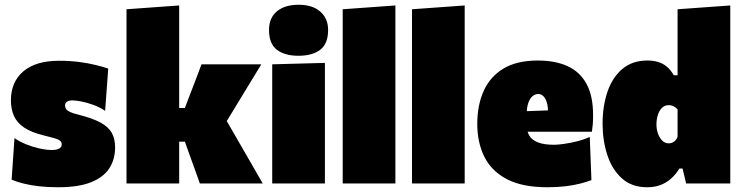

<svg xmlns="http://www.w3.org/2000/svg" viewBox="-20 -773 3132 809"><path d="M226 16Q180.5 16 143.8 11.8Q107 7.5 78.5 0.2Q50 -7 29 -16L41 -191Q62.5 -176 90.5 -164.8Q118.5 -153.5 147.2 -147.2Q176 -141 200 -141Q213 -141 222 -143.8Q231 -146.5 235.5 -151.8Q240 -157 240 -165Q240 -174.5 232.8 -180.2Q225.5 -186 208.5 -191Q191.5 -196 162 -203Q111.5 -215.5 81.8 -235.5Q52 -255.5 39 -284Q26 -312.5 26 -350Q26 -428 78.5 -472.5Q131 -517 229 -517Q273.5 -517 312.5 -512Q351.5 -507 383 -499.2Q414.5 -491.5 436 -484L423 -306Q400 -321.5 373 -331.2Q346 -341 322.2 -345.5Q298.5 -350 285 -350Q275 -350 268 -347.5Q261 -345 257.5 -340.2Q254 -335.5 254 -329Q254 -320.5 258.5 -313.8Q263 -307 275 -301.2Q287 -295.5 310 -290Q369.5 -275 403.2 -256.8Q437 -238.5 451 -213.2Q465 -188 465 -152Q465 -101.5 440.5 -63.8Q416 -26 363.2 -5Q310.5 16 226 16Z M822 0Q812.5 -27.5 802.8 -54.5Q793 -81.5 783.5 -107.5L759 -176H719V-318H759L784 -383.5Q795.5 -413 806.8 -442.8Q818 -472.5 829 -502H1081Q1052.5 -455 1024.5 -409.2Q996.5 -363.5 968.5 -317L913 -226L902 -321L977.5 -190Q1005 -142.5 1032.5 -94.8Q1060 -47 1087 0ZM513 0Q513 -52 513 -101Q513 -150 513 -213V-493Q513 -552.5 513 -612.2Q513 -672 513 -734L735 -750Q735 -692.5 735 -628.8Q735 -565 735 -493V-166Q735 -122 735 -82.5Q735 -43 735 0Z M1127 0Q1127 -52 1127 -101Q1127 -150 1127 -213V-263Q1127 -318 1127 -358.8Q1127 -399.5 1127 -433.5Q1127 -467.5 1127 -502L1349 -508Q1349 -473 1349 -438Q1349 -403 1349 -361.2Q1349 -319.5 1349 -263V-213Q1349 -150 1349 -101Q1349 -52 1349 0ZM1237.5 -538Q1180 -538 1146.8 -563.2Q1113.5 -588.5 1113.5 -647Q1113.5 -697.5 1146.8 -725.2Q1180 -753 1238.5 -753Q1296.5 -753 1329.5 -724Q1362.5 -695 1362.5 -647Q1362.5 -588.5 1329.2 -563.2Q1296 -538 1237.5 -538Z M1424 0Q1424 -52 1424 -101Q1424 -150 1424 -213V-493Q1424 -552.5 1424 -612.2Q1424 -672 1424 -734L1646 -750Q1646 -692.5 1646 -628.8Q1646 -565 1646 -493V-213Q1646 -150 1646 -101Q1646 -52 1646 0Z M1716 0Q1716 -52 1716 -101Q1716 -150 1716 -213V-493Q1716 -552.5 1716 -612.2Q1716 -672 1716 -734L1938 -750Q1938 -692.5 1938 -628.8Q1938 -565 1938 -493V-213Q1938 -150 1938 -101Q1938 -52 1938 0Z M2286 16Q2181 16 2116 -18Q2051 -52 2021 -112.2Q1991 -172.5 1991 -251Q1991 -329.5 2018 -389.8Q2045 -450 2101.2 -484Q2157.5 -518 2246 -518Q2320 -518 2372 -494Q2424 -470 2451.5 -419.2Q2479 -368.5 2479 -288Q2479 -266.5 2477.8 -250.2Q2476.5 -234 2474 -218L2287 -279Q2288 -285 2288.5 -291.5Q2289 -298 2289 -303Q2289 -337 2277.5 -357Q2266 -377 2248 -377Q2235.5 -377 2224.2 -368Q2213 -359 2206 -339.2Q2199 -319.5 2199 -287V-248Q2199 -219.5 2210.8 -200.8Q2222.5 -182 2248 -172.5Q2273.5 -163 2315 -163Q2331 -163 2357.2 -166.8Q2383.5 -170.5 2412.2 -177.8Q2441 -185 2465 -196L2472 -14Q2452 -6.5 2425 0.5Q2398 7.5 2363.2 11.8Q2328.5 16 2286 16ZM2074 -218V-300L2347 -310L2474 -298V-218Z M2707 16Q2641.5 16 2600 -21.8Q2558.5 -59.5 2538.8 -120.5Q2519 -181.5 2519 -251Q2519 -325.5 2539.5 -386Q2560 -446.5 2602 -482.2Q2644 -518 2708 -518Q2733 -518 2753.5 -511.8Q2774 -505.5 2790.2 -491.8Q2806.5 -478 2819 -456H2835V-493Q2835 -552.5 2835 -611.5Q2835 -670.5 2835 -734L3057 -750Q3057 -692.5 3057 -628.8Q3057 -565 3057 -493V-213Q3057 -150 3057 -101Q3057 -52 3057 0H2871L2856 -63H2843Q2826.5 -37 2806.5 -19.5Q2786.5 -2 2761.8 7Q2737 16 2707 16ZM2798 -169Q2807.5 -169 2815 -173Q2822.5 -177 2827.5 -183.2Q2832.5 -189.5 2835 -197V-312Q2831 -317 2825.2 -321Q2819.5 -325 2812.5 -327.5Q2805.5 -330 2798 -330Q2781 -330 2769.5 -318.8Q2758 -307.5 2752 -289Q2746 -270.5 2746 -249Q2746 -229 2752.2 -210.8Q2758.5 -192.5 2770 -180.8Q2781.5 -169 2798 -169Z"/></svg>

Font: Commissioner Thin Black
Style: Regular
Weight: 900
Version: Version 1.000